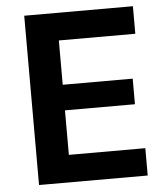

<svg xmlns="http://www.w3.org/2000/svg" viewBox="-50 -718 631 761"><g transform="rotate(-5 265.5 -337.0)"><path d="M507 -108.8H202.8V-285.9H481.2V-387.7H202.8V-564H507V-673.6H74.6V0H507Z"/></g></svg>

Font: Estedad-VF-FD Black
Style: Regular
Weight: 900
Designer: Amin Abedi
Version: Version 4.000